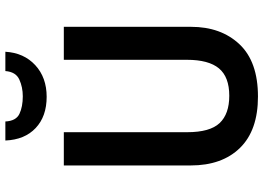

<svg xmlns="http://www.w3.org/2000/svg" viewBox="-153 -819 982 716"><g transform="rotate(-90 338.0 -461.0)"><path d="M596 -240Q596 -128 531 -59Q466 10 336 10Q210 10 144.5 -57Q79 -124 79 -241V-714H203V-254Q203 -169 237 -133Q271 -97 339 -97Q409 -97 441 -135.5Q473 -174 473 -255V-714H596ZM503 -932Q499 -863 453 -820.5Q407 -778 335 -778Q262 -778 218.5 -819Q175 -860 172 -932H243Q245 -892 271.5 -879.5Q298 -867 337 -867Q371 -867 399.5 -880Q428 -893 431 -932Z"/></g></svg>

Font: Noto Sans Malayalam SemiCondensed SemiBold
Style: Regular
Weight: 600
Width: 4
Designer: Jelle Bosma - Monotype Design Team
Foundry: Monotype Imaging Inc.
Version: Version 2.104; ttfautohint (v1.8.4.7-5d5b)